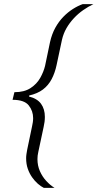

<svg xmlns="http://www.w3.org/2000/svg" viewBox="-20 -763 474 933"><path d="M193 150Q179 143 164 130Q149 117 136 98.5Q123 80 115 57Q107 34 107 6Q107 -4 108.5 -14Q110 -24 112 -35L136 -150Q138 -159 139.5 -169Q141 -179 141 -189Q141 -224 119.5 -251Q98 -278 41 -278L50 -315Q98 -315 128.5 -335Q159 -355 175.5 -384.5Q192 -414 199 -443L223 -558Q232 -598 249 -628.5Q266 -659 288 -681.5Q310 -704 334.5 -719.5Q359 -735 382 -743H434Q409 -731 384.5 -714Q360 -697 339 -674.5Q318 -652 303 -626Q288 -600 281 -569L255 -447Q247 -409 231 -378.5Q215 -348 188.5 -328Q162 -308 122 -299L121 -294Q161 -284 179.5 -258.5Q198 -233 198 -195Q198 -183 196.5 -171Q195 -159 192 -146L166 -24Q164 -15 163 -7Q162 1 162 10Q162 42 174 69Q186 96 205 116.5Q224 137 245 150Z"/></svg>

Font: Saira Expanded Light
Style: Italic
Weight: 300
Width: 7
Italic angle: -12°
Designer: Hector Gatti with collaboration of the Omnibus-Type team
Foundry: Omnibus-Type
Version: Version 1.101